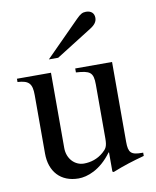

<svg xmlns="http://www.w3.org/2000/svg" viewBox="-79 -739 658 811"><g transform="rotate(-10 250.0 -334.0)"><path d="M156 -507H196L350 -604C371 -617 380 -630 380 -646C380 -666 367 -678 345 -678C330 -678 321 -673 303 -655ZM480 -50H474C428 -50 417 -61 417 -107V-450H259V-433C319 -429 333 -421 333 -368V-137C333 -102 326 -93 310 -79C285 -57 255 -48 226 -48C187 -48 155 -81 155 -127V-450H9V-436C57 -433 71 -419 71 -369V-118C71 -41 116 10 193 10C230 10 287 -9 336 -76H338V6L343 9C393 -11 429 -22 480 -36Z"/></g></svg>

Font: XITS Math
Style: Regular
Weight: 400
Designer: MicroPress Inc., with final additions and corrections provided by Coen Hoffman, Elsevier (retired)
Version: Version 1.108